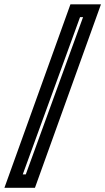

<svg xmlns="http://www.w3.org/2000/svg" viewBox="-92 -770 488 890"><path d="M-71.5 100.5 234.5 -750H376L70 100.5ZM13.5 38.5H27.5L293 -690.5H279Z"/></svg>

Font: Tourney Thin
Style: Italic
Weight: 100
Italic angle: -12°
Designer: Tyler Finck
Foundry: Etcetera Type Co
Version: Version 1.015